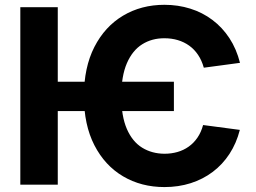

<svg xmlns="http://www.w3.org/2000/svg" viewBox="-20 -757 1050 787"><path d="M692.8 -422.1V-301.8H186.7V-422.1ZM963.7 -499.4 815.4 -479.5Q807 -509.7 791.7 -532.3Q776.4 -555 755.4 -570Q734.4 -585 708.8 -592.6Q683.2 -600.2 654.1 -600.2Q602.8 -600.5 562.8 -575.4Q522.9 -550.4 500.1 -497.9Q477.4 -445.4 477 -362.7Q477.4 -280.2 500.1 -228.1Q522.9 -176.1 562.8 -151.6Q602.8 -127.1 654.1 -126.8Q682.3 -126.8 707.5 -134Q732.6 -141.2 753.3 -155.9Q774 -170.5 789.2 -192.6Q804.4 -214.6 812.5 -244.5L963.1 -224.6Q949 -169.6 920.7 -126.3Q892.4 -82.9 852.1 -52.5Q811.8 -22.2 761.8 -6.2Q711.7 9.8 654.1 9.8Q559.1 9.8 484.4 -34.3Q409.7 -78.4 366.8 -161.9Q324 -245.3 324 -362.7Q324 -480.6 366.8 -564.4Q409.7 -648.2 484.4 -692.8Q559.1 -737.3 654.1 -737.3Q710 -737.3 759.9 -721.6Q809.8 -706 850.5 -675.4Q891.2 -644.9 920.3 -600.7Q949.3 -556.5 963.7 -499.4ZM216.8 -727.5V0H63.3V-727.5Z"/></svg>

Font: Inter
Style: Regular
Weight: 400
Designer: Rasmus Andersson
Foundry: rsms
Version: Version 4.000;git-8c9346024